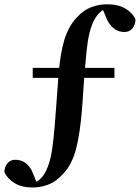

<svg xmlns="http://www.w3.org/2000/svg" viewBox="-29 -748 643 884"><path d="M122.6 115.3Q71 115.3 38.4 95.2Q5.9 75.2 -8.7 45.2Q-8.4 20.3 5.1 3.9Q18.6 -12.4 41.7 -12.4Q63.6 -12.4 82.8 -1.6Q102 9.2 117.2 37.2L145.8 105.7L107.8 102.3L118.1 98.1Q158.9 85.4 180.5 43.1Q194.8 16.4 203.5 -21.1Q212.2 -58.6 217.6 -112Q223 -165.4 228.3 -238.8L240.5 -404.1Q248.5 -504.4 267.9 -566.6Q287.3 -628.8 325.2 -668.1Q355.5 -701.7 391.4 -715Q427.2 -728.3 463.1 -728.3Q514.7 -728.3 548 -708.8Q581.3 -689.2 594.8 -658.5Q594.5 -634 580.8 -617.3Q567 -600.6 543.7 -600.6Q521.8 -600.6 502.6 -612Q483.4 -623.5 467.2 -650.4L437.6 -720.1L476.6 -716.8L465.1 -711.2Q445.6 -705 431.5 -691.4Q417.4 -677.9 406.6 -659.4Q392.3 -633.4 383.6 -598.4Q374.9 -563.5 370 -517.1Q365.1 -470.6 359.9 -407.5L349.3 -253.8Q340 -133.4 320.8 -60.9Q301.6 11.5 261.3 52.5Q230.1 87.6 194.2 101.5Q158.2 115.3 122.6 115.3ZM121.7 -389.6V-435.5H497.9V-389.6Z"/></svg>

Font: Noto Serif KR ExtraLight
Style: Regular
Weight: 200
Designer: Ryoko NISHIZUKA 西塚涼子 (kana & ideographs); Frank Grießhammer (Latin, Greek & Cyrillic); Wenlong ZHANG 张文龙 (bopomofo); San
Foundry: Adobe
Version: Version 2.002-H1;hotconv 1.1.0;makeotfexe 2.6.0